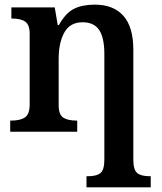

<svg xmlns="http://www.w3.org/2000/svg" viewBox="-20 -568 697 828"><path d="M353 192H359Q397 192 413.5 178Q430 164 430 121V-336Q430 -404 408 -438Q386 -472 336 -472Q282 -472 257.5 -428Q233 -384 233 -314V-114Q233 -74 252.5 -61Q272 -48 310 -48H313V0H24V-48H29Q68 -48 88 -62Q108 -76 108 -118V-422Q108 -461 89 -474.5Q70 -488 32 -488H29V-536H216L229 -460H234Q263 -512 299 -530Q335 -548 389 -548Q469 -548 512 -500Q555 -452 555 -353V121Q555 164 571.5 178Q588 192 626 192H630V240H353Z"/></svg>

Font: Noto Serif SemiBold
Style: Regular
Weight: 600
Designer: Monotype Design Team
Foundry: Monotype Imaging Inc.
Version: Version 1.001